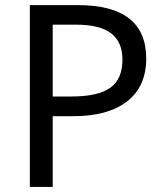

<svg xmlns="http://www.w3.org/2000/svg" viewBox="-20 -734 645 754"><path d="M554.2 -503.9Q554.2 -394.5 479.5 -336.2Q404.8 -277.8 269 -277.8H187V0H97.2V-713.9H286.1Q554.2 -713.9 554.2 -503.9ZM187 -355H258.8Q365.2 -355 413.1 -389.4Q460.9 -423.8 460.9 -500Q460.9 -568.8 416.5 -603Q372.1 -637.2 277.8 -637.2H187Z"/></svg>

Font: Noto Sans Historic
Style: Regular
Weight: 400
Designer: Monotype Design Team
Foundry: Monotype Imaging Inc.
Version: Version 0.71 uh